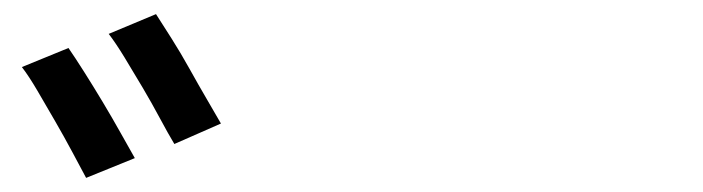

<svg xmlns="http://www.w3.org/2000/svg" viewBox="-20 -828 996 272"><path d="M77 -760Q86 -747 99 -726.5Q112 -706 125.5 -683.5Q139 -661 151 -639.5Q163 -618 171 -604L102 -576Q94 -591 82.5 -612.5Q71 -634 58 -656.5Q45 -679 33 -699.5Q21 -720 11 -733ZM201 -808Q210 -794 223 -773.5Q236 -753 248.5 -730.5Q261 -708 273 -687.5Q285 -667 293 -653L227 -624Q218 -639 206.5 -660.5Q195 -682 182 -704Q169 -726 156.5 -746.5Q144 -767 134 -780Z"/></svg>

Font: Kinto Sans Med
Style: Regular
Weight: 500
Designer: Authors: Ryoko NISHIZUKA  (kana & ideographs); Paul D. Hunt (Latin, Greek & Cyrillic); Wenlong ZHANG  (bopomofo); Sandol
Foundry: Adobe Systems Incorporated, ookami Inc.
Version: Version 0.001